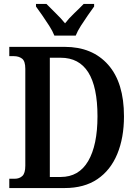

<svg xmlns="http://www.w3.org/2000/svg" viewBox="-20 -951 695 971"><path d="M27 0V-47H54Q78 -47 93 -61Q108 -75 108 -113V-603Q108 -642 91.5 -654.5Q75 -667 50 -667H27V-714H307Q447 -714 527 -623.5Q607 -533 607 -363Q607 -254 573 -172Q539 -90 472.5 -45Q406 0 307 0ZM287 -56Q379 -56 426 -136.5Q473 -217 473 -363Q473 -659 287 -659H232V-56ZM255 -771Q246 -794 229 -820.5Q212 -847 194 -873Q176 -899 162 -918V-931H215Q235 -910 262 -884Q289 -858 309 -833Q328 -858 355.5 -884Q383 -910 403 -931H456V-918Q442 -899 424 -873Q406 -847 389 -820.5Q372 -794 363 -771Z"/></svg>

Font: Noto Serif Myanmar Cond SemBd
Style: Regular
Weight: 600
Width: 3
Designer: Ben Mitchell and the Monotype Design Team
Foundry: Monotype Imaging Inc.
Version: Version 2.106; ttfautohint (v1.8.4.7-5d5b)